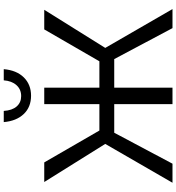

<svg xmlns="http://www.w3.org/2000/svg" viewBox="23 -984 961 1048"><g transform="rotate(-90 504.0 -460.5)"><path d="M874 0 705 -318H485L476 -399H693L867 -700H974L766 -367L978 0ZM30 0 242 -367 34 -700H141L315 -399H532L523 -318H303L134 0ZM459 0V-700H549V0ZM422 -921Q425 -875 446.5 -850.5Q468 -826 503 -826Q540 -826 563 -852Q586 -878 589 -921H650Q644 -851 605 -811.5Q566 -772 505 -772Q443 -772 405 -812Q367 -852 361 -921Z"/></g></svg>

Font: Moderustic
Style: Regular
Weight: 400
Designer: Tural Alisoy
Foundry: TAFT Foundry
Version: Version 2.120